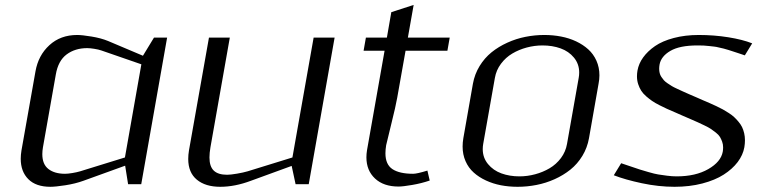

<svg xmlns="http://www.w3.org/2000/svg" viewBox="-20 -733 3039 764"><path d="M478 -73.7 312 -13.7Q279.8 -2 240 4.2Q200.2 10.3 180.7 10.3Q123 10.3 92.8 -20Q62.5 -50.3 62.5 -101.1Q62.5 -116.7 65.4 -134.3L121.1 -448.7Q132.3 -512.7 176.5 -553.2Q220.7 -593.8 287.1 -593.8Q306.6 -593.8 344.2 -587.6Q381.8 -581.5 410.2 -569.8L548.8 -511.2L592.8 -583.5H645L542 0H489.7ZM542.5 -477.1 383.3 -532.2Q372.1 -536.1 355 -538.8Q337.9 -541.5 327.1 -541.5Q278.8 -541.5 245.1 -516.4Q211.4 -491.2 202.1 -436.5L150.9 -147Q148.4 -132.3 148.4 -119.6Q148.4 -79.1 172.9 -60.3Q197.3 -41.5 238.8 -41.5Q249.5 -41.5 267.6 -44.4Q285.6 -47.4 298.8 -51.3L477.1 -106.4Z M817.4 -147Q813.5 -124 813.5 -106.4Q813.5 -70.8 830.6 -54.2Q847.7 -37.6 883.8 -37.6Q897.5 -37.6 923.1 -42Q948.7 -46.4 965.3 -51.3L1143.6 -106.4L1228 -583.5H1311.5L1208.5 0H1156.2L1140.6 -72.8L978.5 -13.7Q914.6 10.3 856.4 10.3Q797.4 10.3 763.2 -18.1Q729 -46.4 729 -100.6Q729 -116.7 731.9 -134.3L811.5 -583.5H894.5Z M1510.3 -531.2H1426.8L1436 -583.5H1519.5L1537.1 -684.6L1626 -713.4L1603 -583.5H1769.5L1760.3 -531.2H1593.8L1560.5 -343.8Q1555.2 -312.5 1536.4 -237.1Q1517.6 -161.6 1516.6 -155.3Q1513.7 -137.7 1513.7 -123Q1513.7 -78.6 1541.5 -60.1Q1569.3 -41.5 1624 -41.5Q1639.2 -41.5 1680.7 -54.2L1689.9 -14.6Q1657.2 -3.4 1620.4 2.9Q1583.5 9.3 1565.9 9.3Q1506.3 9.3 1472.2 -22.7Q1438 -54.7 1438 -106.9Q1438 -120.6 1440.4 -135.3Z M1902.8 -160.6Q1900.9 -149.9 1900.9 -139.6Q1900.9 -105.5 1921.9 -80.1Q1942.9 -54.7 1975.3 -43Q2007.8 -31.2 2046.9 -31.2Q2078.6 -31.2 2109.6 -39.6Q2140.6 -47.9 2167 -63.5Q2193.4 -79.1 2212.2 -104.2Q2231 -129.4 2236.3 -160.6L2282.7 -422.9Q2284.7 -433.6 2284.7 -444.3Q2284.7 -478.5 2263.9 -503.7Q2243.2 -528.8 2210.7 -540.5Q2178.2 -552.2 2138.7 -552.2Q2106.9 -552.2 2075.9 -543.9Q2044.9 -535.6 2018.6 -520Q1992.2 -504.4 1973.4 -479.2Q1954.6 -454.1 1949.2 -422.9ZM1823.7 -183.1 1861.8 -399.9Q1868.7 -438 1888.4 -470.2Q1908.2 -502.4 1936 -524.9Q1963.9 -547.4 1998.8 -563.2Q2033.7 -579.1 2070.8 -586.4Q2107.9 -593.8 2146 -593.8Q2180.7 -593.8 2212.6 -587.6Q2244.6 -581.5 2272.5 -568.4Q2300.3 -555.2 2320.8 -536.6Q2341.3 -518.1 2353.3 -491.5Q2365.2 -464.8 2365.2 -433.1Q2365.2 -417 2361.8 -399.9L2323.7 -183.1Q2316.9 -145 2297.4 -112.8Q2277.8 -80.6 2249.8 -58.1Q2221.7 -35.6 2187 -20Q2152.3 -4.4 2115 2.9Q2077.6 10.3 2039.6 10.3Q2004.9 10.3 1973.1 4.2Q1941.4 -2 1913.6 -14.9Q1885.7 -27.8 1865 -46.4Q1844.2 -64.9 1832.5 -91.6Q1820.8 -118.2 1820.8 -149.9Q1820.8 -166 1823.7 -183.1Z M2516.6 -452.1Q2521.5 -480 2539.3 -504.6Q2557.1 -529.3 2586.4 -549.6Q2615.7 -569.8 2660.9 -581.8Q2706.1 -593.8 2760.3 -593.8Q2821.8 -593.8 2878.2 -584.7Q2934.6 -575.7 2973.1 -560.5L2943.8 -512.7Q2938.5 -514.6 2920.7 -520.5Q2902.8 -526.4 2898.4 -527.8Q2894 -529.3 2879.6 -533.9Q2865.2 -538.6 2859.9 -539.6Q2854.5 -540.5 2842 -543.7Q2829.6 -546.9 2821.8 -547.6Q2814 -548.3 2802.2 -549.8Q2790.5 -551.3 2779.3 -551.8Q2768.1 -552.2 2754.9 -552.2Q2684.6 -552.2 2647.5 -530.5Q2610.4 -508.8 2604.5 -476.1Q2603 -467.3 2603 -459.5Q2603 -450.2 2605 -442.1Q2606.9 -434.1 2611.8 -426.8Q2616.7 -419.4 2621.6 -413.8Q2626.5 -408.2 2636.2 -401.6Q2646 -395 2653.1 -390.6Q2660.2 -386.2 2674.1 -379.9Q2688 -373.5 2696.8 -369.4Q2705.6 -365.2 2723.1 -357.7Q2740.7 -350.1 2751 -345.7Q2760.7 -341.3 2777.1 -334.2Q2793.5 -327.1 2804.4 -322.5Q2815.4 -317.9 2830.8 -310.5Q2846.2 -303.2 2856.7 -297.4Q2867.2 -291.5 2880.1 -283.2Q2893.1 -274.9 2901.6 -266.8Q2910.2 -258.8 2918.9 -248.3Q2927.7 -237.8 2932.9 -227.1Q2938 -216.3 2941.2 -202.9Q2944.3 -189.5 2944.3 -174.8Q2944.3 -161.6 2941.9 -147Q2936.5 -116.2 2915.3 -88.1Q2894 -60.1 2859.6 -38.1Q2825.2 -16.1 2774.7 -2.9Q2724.1 10.3 2664.1 10.3Q2600.6 10.3 2533.9 -3.9Q2467.3 -18.1 2422.4 -35.6L2451.7 -83.5Q2456.5 -82 2487.3 -71.5Q2518.1 -61 2526.6 -58.3Q2535.2 -55.7 2560.3 -48.3Q2585.4 -41 2599.4 -38.8Q2613.3 -36.6 2633.8 -33.9Q2654.3 -31.2 2672.4 -31.2Q2748 -31.2 2798.3 -60.1Q2848.6 -88.9 2856 -129.4Q2857.4 -138.2 2857.4 -146.5Q2857.4 -158.7 2853.5 -169.4Q2849.6 -180.2 2844.5 -188.5Q2839.4 -196.8 2828.6 -205.3Q2817.9 -213.9 2809.1 -219.7Q2800.3 -225.6 2784.2 -233.4Q2768.1 -241.2 2757.3 -246.1Q2746.6 -251 2726.8 -259.5Q2707 -268.1 2695.8 -272.9Q2686 -277.3 2665.8 -286.1Q2645.5 -294.9 2633.8 -300Q2622.1 -305.2 2604 -314.5Q2585.9 -323.7 2575.2 -331.1Q2564.5 -338.4 2551.5 -349.6Q2538.6 -360.8 2531.5 -372.1Q2524.4 -383.3 2519.5 -397.9Q2514.6 -412.6 2514.6 -429.2Q2514.6 -440.4 2516.6 -452.1Z"/></svg>

Font: Resagnicto
Style: Italic
Weight: 500
Italic angle: -10°
Version: Version 0.999